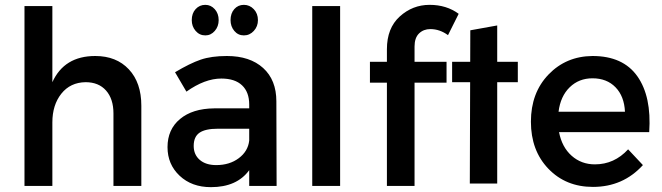

<svg xmlns="http://www.w3.org/2000/svg" viewBox="-20 -767 2732 792"><path d="M373 -536Q460 -536 511.5 -481Q563 -426 563 -331V0H448V-299Q448 -359 417.5 -393.5Q387 -428 333 -428Q270 -427 233 -380.5Q196 -334 196 -262V0H81V-742H196V-428Q245 -536 373 -536Z M827 -621Q803 -621 787 -639.5Q771 -658 771 -684Q771 -712 787 -729.5Q803 -747 827 -747Q850 -747 866 -729Q882 -711 882 -684Q882 -658 866 -639.5Q850 -621 827 -621ZM986 -621Q962 -621 946.5 -639.5Q931 -658 931 -684Q931 -712 946.5 -729.5Q962 -747 986 -747Q1010 -747 1027 -729Q1044 -711 1044 -684Q1044 -658 1027 -639.5Q1010 -621 986 -621ZM1121 0H1008V-65Q957 5 850 5Q771 5 721 -42Q671 -89 671 -160Q671 -233 722.5 -276Q774 -319 863 -320H1008V-336Q1008 -387 978.5 -415Q949 -443 893 -443Q825 -443 749 -389L702 -469Q764 -506 808 -521Q852 -536 916 -536Q1011 -536 1065.5 -486.5Q1120 -437 1120 -349ZM872 -86Q927 -86 965 -114.5Q1003 -143 1008 -187V-236H878Q827 -236 803 -219.5Q779 -203 779 -165Q779 -129 804 -107.5Q829 -86 872 -86Z M1268 -742H1383V0H1268Z M1755 -647Q1727 -647 1708.5 -629Q1690 -611 1690 -575V-512H1822V-426H1690V0H1576V-426H1506V-512H1576V-564Q1576 -651 1629 -699Q1682 -747 1752 -747Q1822 -747 1872 -710L1828 -622Q1794 -647 1755 -647Z M2031 -173V-10H1918L1984 -100ZM1920 -514H2030V-434H1920ZM1845 -512H2116V-428H1845ZM1920 -642 2031 -662V-10H1918ZM1919 -10 2031 -173V-10ZM1972 -39 2006 -31Q1988 -21 1988 -22Q1988 -22 1989 -24Q1992 -38 1972 -39ZM2034 -658Z M2424 -536Q2550 -536 2609 -452.5Q2668 -369 2658 -222H2286Q2298 -160 2338 -124.5Q2378 -89 2434 -89Q2514 -89 2571 -151L2632 -86Q2550 4 2426 4Q2314 4 2242 -71Q2170 -146 2170 -265Q2170 -384 2242.5 -459.5Q2315 -535 2424 -536ZM2284 -306H2558Q2555 -370 2519 -407Q2483 -444 2424 -444Q2368 -444 2330 -407Q2292 -370 2284 -306Z"/></svg>

Font: Steamflix Grotesk
Style: Regular
Weight: 400
Designer: Julieta Ulanovsky
Foundry: Julieta Ulanovsky
Version: Version 4.000;PS 004.000;hotconv 1.0.88;makeotf.lib2.5.64775